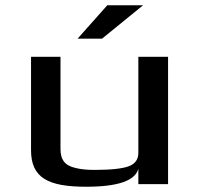

<svg xmlns="http://www.w3.org/2000/svg" viewBox="-20 -700 756 730"><path d="M308 10C428 10 495 -13 506 -59V0H619V-484H506V-119C506 -94 494 -77 470 -68C446 -59 403 -54 340 -54C312 -54 288 -56 269 -61C226 -70 210 -93 210 -134V-484H98V-129C98 -23 164 10 308 10ZM524 -680H388L275 -553H368Z"/></svg>

Font: Gamestation Extended
Style: Regular
Weight: 400
Width: 7
Designer: Jonas Hecksher
Foundry: Jonas Hecksher, Playtypeª, e-types AS
Version: Version 1.003